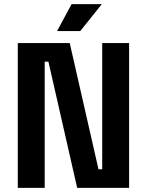

<svg xmlns="http://www.w3.org/2000/svg" viewBox="-20 -908 710 928"><path d="M196 0H66V-700H317L456 -90H474V-700H604V0H353L214 -610H196ZM256 -758 326 -888H472L368 -758Z"/></svg>

Font: Rootstock Sans Headline
Style: Bold
Weight: 700
Designer: Florian Karsten
Foundry: Florian Karsten
Version: Version 2.000;FEAKit 1.0